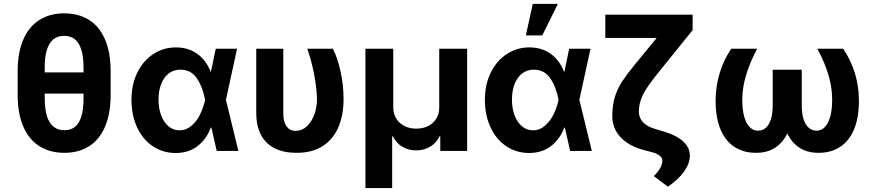

<svg xmlns="http://www.w3.org/2000/svg" viewBox="-20 -783 4552 996"><path d="M492.7 -297.4H141.9V-407.6H492.7ZM313.8 9.8Q240.9 9.8 186.4 -23.5Q131.9 -56.8 101.7 -124.4Q71.6 -191.9 71.6 -292.4V-412.1Q71.6 -512 101.7 -579.7Q131.9 -647.4 186.1 -680.6Q240.4 -713.8 312.8 -713.8Q386 -713.8 440 -680.8Q494 -647.9 524 -580.2Q554 -512.5 554 -412.1V-292.4Q554 -191.9 524.3 -124.4Q494.6 -56.8 440.8 -23.5Q387.1 9.8 313.8 9.8ZM312.8 -597.1Q279.9 -597.1 257.5 -579.5Q235 -561.8 223.5 -525.5Q212 -489.3 212 -433.2V-273.9Q212 -216.7 223.7 -180Q235.4 -143.3 258.1 -125.4Q280.8 -107.4 313.8 -107.4Q345.9 -107.4 367.9 -124.1Q389.9 -140.7 401.6 -177.9Q413.3 -215 413.3 -273.9V-433.2Q413.3 -490.9 401.1 -527.5Q388.9 -564 366.7 -580.6Q344.5 -597.1 312.8 -597.1Z M662 -265.6Q662 -344.7 692.4 -406.5Q722.9 -468.3 775.5 -502.7Q828.1 -537.1 892.5 -537.1Q956.9 -537.1 1003 -504Q1049.1 -470.9 1072.1 -411.9H1115.4L1151.6 -266.6L1216.6 0H1104.2L1043.7 -266.6Q1031.2 -332.4 1000.9 -377Q970.6 -421.6 915.6 -421.6Q881.2 -421.6 855.6 -402.2Q830 -382.8 816.2 -347.4Q802.3 -311.9 802.3 -265.9Q802.3 -220.3 816.1 -184.3Q829.9 -148.3 854.5 -127.6Q879.1 -107 910.8 -107Q946.1 -107 973.7 -130.9Q1001.3 -154.8 1018.4 -190.3Q1035.6 -225.8 1043.7 -263.7L1099.1 -530.3H1209.8L1151.6 -263.7L1115.4 -121.2H1073.8Q1051 -61 1004.8 -25.1Q958.6 10.7 890.4 10.7Q824.4 10.3 772.2 -24.8Q720 -60 691 -122.8Q662 -185.5 662 -265.6Z M1449.7 -530.3V-196.4Q1449.7 -163.4 1458.3 -142.9Q1466.8 -122.4 1480.9 -113.2Q1494.9 -104 1513.1 -104Q1546.2 -104 1571.5 -127.5Q1596.8 -151.1 1610.6 -189.1Q1624.4 -227.1 1624.4 -269.5Q1622.3 -331.8 1608.8 -401.2Q1595.3 -470.5 1573.8 -530.3H1706.6Q1730.6 -484.8 1746.4 -413.3Q1762.3 -341.9 1762.3 -269.5Q1762.3 -188.4 1736.5 -125.7Q1710.7 -63 1656.1 -26.6Q1601.5 9.8 1517.7 9.8Q1453.6 9.8 1406.8 -12.8Q1359.9 -35.5 1334.6 -81.9Q1309.3 -128.3 1309.3 -198.3V-530.3Z M1875.7 -530.3H2020V-226.1Q2020 -194 2035 -168.8Q2050 -143.5 2077.2 -129.6Q2104.4 -115.7 2139.2 -115.7Q2174.7 -115.7 2201.8 -129.6Q2229 -143.5 2244 -168.8Q2259 -194 2258.5 -226.1V-530.3H2403.3V0H2264V-75.8H2259.7Q2243.6 -41.4 2211.8 -22.2Q2180 -3 2139.1 -3Q2098.6 -3 2066.5 -22.2Q2034.4 -41.4 2018.3 -75.8H2014.4V192.6H1875.7Z M2495.4 -265.6Q2495.4 -344.7 2525.9 -406.5Q2556.4 -468.3 2609 -502.7Q2661.6 -537.1 2726 -537.1Q2790.4 -537.1 2836.5 -504Q2882.6 -470.9 2905.6 -411.9H2948.9L2985.1 -266.6L3050.1 0H2937.7L2877.2 -266.6Q2864.7 -332.4 2834.4 -377Q2804.1 -421.6 2749.1 -421.6Q2714.7 -421.6 2689.1 -402.2Q2663.5 -382.8 2649.7 -347.4Q2635.8 -311.9 2635.8 -265.9Q2635.8 -220.3 2649.6 -184.3Q2663.4 -148.3 2688 -127.6Q2712.6 -107 2744.3 -107Q2779.6 -107 2807.2 -130.9Q2834.8 -154.8 2851.9 -190.3Q2869 -225.8 2877.2 -263.7L2932.6 -530.3H3043.3L2985.1 -263.7L2948.9 -121.2H2907.3Q2884.5 -61 2838.3 -25.1Q2792.1 10.7 2723.9 10.7Q2657.9 10.3 2605.7 -24.8Q2553.5 -60 2524.5 -122.8Q2495.4 -185.5 2495.4 -265.6ZM2743.9 -763.1H2874L2793 -599.2H2707.8Z M3573 -707V-626.7L3396.1 -407.6L3372.6 -378Q3343.9 -340.8 3328 -314.5Q3312.1 -288.3 3303.1 -260.9Q3294.1 -233.5 3294.1 -203.4Q3294.1 -172.1 3315.7 -149Q3337.3 -125.8 3377.4 -114.6L3416.6 -102.8Q3462.3 -89.9 3494.2 -71.1Q3526.1 -52.3 3542.3 -28.5Q3558.6 -4.7 3558.6 23.3Q3558.6 64.8 3529.1 106.4Q3499.5 147.9 3444.6 185.4L3371.7 130.4Q3393.7 109 3404.6 88.8Q3415.5 68.5 3416.1 52.3Q3417.2 37 3402.8 25.2Q3388.5 13.4 3361.9 6.4L3326.1 -3Q3244.4 -23.6 3200.3 -69.9Q3156.3 -116.2 3156.3 -181.5Q3156.3 -237.9 3169.9 -281.1Q3183.5 -324.3 3208.1 -361.5Q3232.8 -398.8 3278.5 -455.2Q3282 -458.6 3283.9 -460.8Q3285.8 -463 3288.3 -466.4L3485.8 -707ZM3509.7 -707V-586.3H3120V-707Z M3830.7 -263.8Q3830.7 -214.9 3840.3 -179.2Q3849.8 -143.6 3868.4 -124.3Q3886.9 -105 3912.4 -105Q3935.5 -105 3952.7 -120Q3969.9 -135 3979.1 -164.4Q3988.4 -193.7 3988.4 -235.1V-421.4H4093.5V-249.4Q4093.5 -169.7 4072.3 -111.5Q4051.2 -53.2 4008.4 -21.7Q3965.7 9.8 3901.7 9.8Q3837 9.8 3789.6 -21.2Q3742.2 -52.2 3717 -113.3Q3691.8 -174.5 3692.3 -263.5Q3692.9 -336.8 3713.5 -404.5Q3734 -472.2 3773.3 -530.3H3907.9Q3880.6 -478.5 3863.6 -432.7Q3846.6 -386.8 3838.6 -346.1Q3830.7 -305.3 3830.7 -263.8ZM4435.5 -263.5Q4436.1 -174.5 4410.9 -113.3Q4385.7 -52.2 4338.5 -21.2Q4291.4 9.8 4225.8 9.8Q4162.8 9.8 4119.8 -21.7Q4076.8 -53.2 4055.4 -111.5Q4034 -169.7 4034 -249.4V-421.4H4139.1V-235.1Q4139.1 -194.2 4148.5 -164.6Q4158 -135 4175.5 -120Q4193 -105 4215.1 -105Q4241 -105 4259.3 -124.3Q4277.6 -143.6 4287.2 -179.2Q4296.8 -214.9 4296.8 -263.8Q4296.8 -305.3 4289.1 -346.3Q4281.3 -387.3 4264.6 -432.9Q4247.8 -478.5 4219.6 -530.3H4354.1Q4393.5 -472.2 4414.5 -404.3Q4435.5 -336.4 4435.5 -263.5Z"/></svg>

Font: Pretendard GOV Variable
Style: Regular
Weight: 400
Designer: Base glyphs from Inter by Rasmus Andersson; Hangul glyphs from Noto Sans CJK(Source Han Sans) by Jang Soo-young and Kang
Foundry: Kil Hyung-jin
Version: Version 1.307;Glyphs 3.2 (3192)